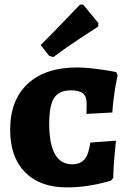

<svg xmlns="http://www.w3.org/2000/svg" viewBox="-20 -803 558 831"><path d="M24 -241Q24 -370 100 -440.5Q176 -511 314 -511Q346 -511 383.5 -506.5Q421 -502 448 -497.5Q475 -493 483 -491L489 -477Q488 -471 483.5 -449.5Q479 -428 474 -392.5Q469 -357 466 -316L354 -310Q354 -313 354.5 -325Q355 -337 355 -353Q355 -385 339.5 -398.5Q324 -412 287 -412Q236 -412 214.5 -379.5Q193 -347 193 -268Q193 -92 292 -92Q328 -92 346 -113.5Q364 -135 371 -186L482 -194Q480 -179 475.5 -128.5Q471 -78 470 -33L460 -21Q453 -19 427 -12Q401 -5 358.5 1.5Q316 8 269 8Q153 8 88.5 -57.5Q24 -123 24 -241ZM193 -561 156 -608Q208 -660 259.5 -713.5Q311 -767 326 -783H340L406 -703L405 -688Q388 -677 329 -638.5Q270 -600 211 -556Z"/></svg>

Font: Alegreya SC ExtraBold
Style: Regular
Weight: 800
Designer: Juan Pablo del Peral
Foundry: Huerta Tipografica
Version: Version 2.007; ttfautohint (v1.6)